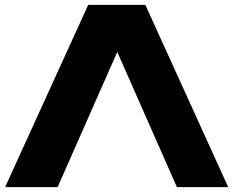

<svg xmlns="http://www.w3.org/2000/svg" viewBox="-20 -770 961 790"><path d="M1 0 343 -750H578L919 0H708L418 -657H507L217 0Z"/></svg>

Font: Unbounded
Style: Bold
Weight: 700
Designer: Luke Prowse, Jean-Baptiste Morizot, Fátima Lázaro, Florian Runge
Foundry: NaN
Version: Version 1.700